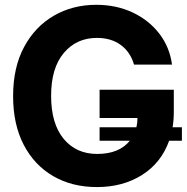

<svg xmlns="http://www.w3.org/2000/svg" viewBox="-20 -757 768 787"><path d="M377.4 9.8Q274.9 9.8 197.5 -35.4Q120.1 -80.6 76.9 -164.1Q33.7 -247.6 33.7 -362.8Q33.7 -481 78.9 -564.7Q124 -648.4 201.2 -692.9Q278.3 -737.3 374.5 -737.3Q456.5 -737.3 523.2 -706.1Q589.8 -674.8 632.6 -619.6Q675.3 -564.5 685.1 -492.2H529.3Q514.6 -543.5 475.3 -572.5Q436 -601.6 377 -601.6Q293.5 -601.6 241.5 -539.8Q189.5 -478 189.5 -364.3Q189.5 -250.5 240.7 -188.2Q292 -126 378.4 -126Q468.3 -126 512.2 -180.2H388.2V-235.4H539.1Q543.5 -252.9 543.5 -273.4H388.2V-389.2H692.4V-297.4Q692.4 -265.1 687.5 -235.4H725.6V-180.2H673.3Q641.1 -89.8 562.5 -40Q483.9 9.8 377.4 9.8Z"/></svg>

Font: Inter Tight
Style: Bold
Weight: 700
Designer: Rasmus Andersson
Foundry: rsms
Version: Version 3.004; ttfautohint (v1.8.4.7-5d5b)